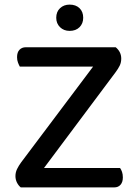

<svg xmlns="http://www.w3.org/2000/svg" viewBox="-20 -813 598 833"><path d="M72 -109 447 -608H482Q506 -588 506 -559Q506 -542 499.5 -528.5Q493 -515 481 -499L108 0H70Q60 -8 53.5 -21Q47 -34 47 -49Q47 -65 54 -79.5Q61 -94 72 -109ZM91 0 111 -84H501Q506 -77 509.5 -67Q513 -57 513 -43Q513 -23 503 -11.5Q493 0 476 0ZM461 -608 444 -524H66Q62 -531 58 -541.5Q54 -552 54 -565Q54 -586 64.5 -597Q75 -608 92 -608ZM341 -736Q341 -711 325 -695Q309 -679 282 -679Q257 -679 240.5 -695Q224 -711 224 -736Q224 -762 240.5 -777.5Q257 -793 282 -793Q309 -793 325 -777.5Q341 -762 341 -736Z"/></svg>

Font: Baloo Tamma 2 Medium
Style: Regular
Weight: 500
Designer: Divya Kowshik, Shuchita Grover and Ek Type
Foundry: Ek Type
Version: Version 1.700